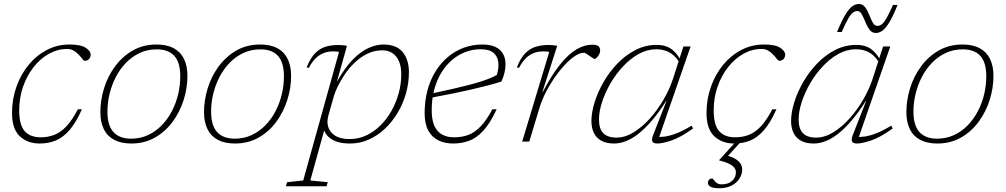

<svg xmlns="http://www.w3.org/2000/svg" viewBox="-20 -730 5185 990"><path d="M326.5 -477.5Q277 -477.5 232.5 -452.8Q188 -428 153.5 -384.2Q119 -340.5 99 -283.2Q79 -226 79 -161Q79 -85 107.5 -53.5Q136 -22 189.5 -22Q227.5 -22 260 -34.5Q292.5 -47 322 -78.2Q351.5 -109.5 381.5 -166.5H402.5Q372.5 -99 339.5 -60.5Q306.5 -22 268.8 -6Q231 10 184.5 10Q122 10 82 -27.5Q42 -65 42 -147Q42 -219 64.8 -283Q87.5 -347 128 -396Q168.5 -445 222.2 -472.8Q276 -500.5 337.5 -500.5Q397 -500.5 422.2 -483.5Q447.5 -466.5 447.5 -448.5Q447.5 -434.5 439 -425.5Q430.5 -416.5 417 -416.5Q411.5 -416.5 403.8 -427.2Q396 -438 383 -451Q370.5 -464 356.5 -470.8Q342.5 -477.5 326.5 -477.5Z M786.5 -500.5Q840 -500.5 875.5 -481.5Q911 -462.5 928.8 -426.2Q946.5 -390 946.5 -339Q946.5 -276.5 927 -214.8Q907.5 -153 870.2 -102.2Q833 -51.5 779.2 -20.8Q725.5 10 657 10Q604.5 10 568.8 -9Q533 -28 515.2 -64.2Q497.5 -100.5 497.5 -152Q497.5 -214 516.8 -275.8Q536 -337.5 573.5 -388.2Q611 -439 664.8 -469.8Q718.5 -500.5 786.5 -500.5ZM655.5 -15Q704 -15 743.8 -33.8Q783.5 -52.5 814.5 -84.5Q845.5 -116.5 866.8 -157.8Q888 -199 898.8 -244.8Q909.5 -290.5 909.5 -335.5Q909.5 -408.5 878.8 -442Q848 -475.5 788.5 -475.5Q740 -475.5 700.2 -456.8Q660.5 -438 629.5 -406Q598.5 -374 577.2 -332.8Q556 -291.5 545 -246Q534 -200.5 534 -155Q534 -82.5 565.2 -48.8Q596.5 -15 655.5 -15Z M1321 -500.5Q1374.5 -500.5 1410 -481.5Q1445.5 -462.5 1463.2 -426.2Q1481 -390 1481 -339Q1481 -276.5 1461.5 -214.8Q1442 -153 1404.8 -102.2Q1367.5 -51.5 1313.8 -20.8Q1260 10 1191.5 10Q1139 10 1103.2 -9Q1067.5 -28 1049.8 -64.2Q1032 -100.5 1032 -152Q1032 -214 1051.2 -275.8Q1070.5 -337.5 1108 -388.2Q1145.5 -439 1199.2 -469.8Q1253 -500.5 1321 -500.5ZM1190 -15Q1238.5 -15 1278.2 -33.8Q1318 -52.5 1349 -84.5Q1380 -116.5 1401.2 -157.8Q1422.5 -199 1433.2 -244.8Q1444 -290.5 1444 -335.5Q1444 -408.5 1413.2 -442Q1382.5 -475.5 1323 -475.5Q1274.5 -475.5 1234.8 -456.8Q1195 -438 1164 -406Q1133 -374 1111.8 -332.8Q1090.5 -291.5 1079.5 -246Q1068.5 -200.5 1068.5 -155Q1068.5 -82.5 1099.8 -48.8Q1131 -15 1190 -15Z M1673.5 -135.5Q1671 -127 1669.8 -118.5Q1668.5 -110 1668.5 -102Q1668.5 -64 1697.2 -38.5Q1726 -13 1784 -13Q1829 -13 1868.8 -31.8Q1908.5 -50.5 1941.5 -83Q1974.5 -115.5 1998.5 -158.2Q2022.5 -201 2035.8 -249.2Q2049 -297.5 2049 -347.5Q2049 -406 2022.8 -438.2Q1996.5 -470.5 1951 -470.5Q1910.5 -470.5 1874.8 -453.2Q1839 -436 1809.8 -408Q1780.5 -380 1758.2 -347.2Q1736 -314.5 1721 -283.2Q1706 -252 1700 -228.5ZM1645.5 -80 1663.5 -100.5 1580 200.5 1670 209.5 1663.5 230.5H1454L1460.5 209.5L1543.5 200.5L1728 -462Q1722 -464 1713.5 -464.5Q1705 -465 1696.5 -465Q1668.5 -465 1645.8 -455.2Q1623 -445.5 1605 -426.8Q1587 -408 1572.5 -380.5L1561 -382Q1580 -430 1604.2 -455Q1628.5 -480 1658.5 -489Q1688.5 -498 1724.5 -498Q1735.5 -498 1748.5 -496.8Q1761.5 -495.5 1769 -493.5L1717.5 -310L1719.5 -312Q1759.5 -383 1800.2 -424Q1841 -465 1880.8 -482.8Q1920.5 -500.5 1956.5 -500.5Q2024.5 -500.5 2056.5 -461.2Q2088.5 -422 2088.5 -357.5Q2088.5 -301.5 2073.2 -248Q2058 -194.5 2030 -147.8Q2002 -101 1964 -65.5Q1926 -30 1880.8 -10Q1835.5 10 1785 10Q1722 10 1687 -13.8Q1652 -37.5 1645.5 -80Z M2458.5 -476Q2418 -476 2380.5 -462Q2343 -448 2311.2 -421Q2279.5 -394 2256 -355.8Q2232.5 -317.5 2219.2 -268.5Q2206 -219.5 2206 -162Q2206 -89.5 2235.8 -55.8Q2265.5 -22 2322 -22Q2361.5 -22 2394.5 -34.2Q2427.5 -46.5 2457.8 -77.8Q2488 -109 2519 -166.5H2541Q2507 -94 2471.8 -55.8Q2436.5 -17.5 2398.2 -3.8Q2360 10 2316 10Q2274 10 2240.5 -6.2Q2207 -22.5 2188.2 -57Q2169.5 -91.5 2169.5 -147Q2169.5 -210 2184 -264Q2198.5 -318 2225.5 -361.5Q2252.5 -405 2289.5 -436.2Q2326.5 -467.5 2371.5 -484Q2416.5 -500.5 2467.5 -500.5Q2507 -500.5 2533.2 -488.5Q2559.5 -476.5 2573 -453.8Q2586.5 -431 2586.5 -399Q2586.5 -379 2581.5 -356.2Q2576.5 -333.5 2565.5 -309.5Q2531 -298.5 2492.2 -288.5Q2453.5 -278.5 2410.2 -268.5Q2367 -258.5 2316.5 -248.2Q2266 -238 2207 -227L2206.5 -248Q2268 -261 2315.8 -272Q2363.5 -283 2399.8 -292.5Q2436 -302 2462.8 -310.8Q2489.5 -319.5 2508.8 -327.5Q2528 -335.5 2542 -344Q2552.5 -379 2549.2 -409Q2546 -439 2524.5 -457.5Q2503 -476 2458.5 -476Z M2812 -462Q2806 -464 2797.2 -464.5Q2788.5 -465 2780 -465Q2752 -465 2729.2 -455.2Q2706.5 -445.5 2688.5 -426.8Q2670.5 -408 2656.5 -380.5L2645 -382Q2663.5 -430 2688 -455Q2712.5 -480 2742.5 -489Q2772.5 -498 2808 -498Q2815.5 -498 2824 -497.5Q2832.5 -497 2840.5 -496Q2848.5 -495 2853 -493.5L2777 -256.5H2779Q2825 -344 2868.2 -397.8Q2911.5 -451.5 2952.5 -475.5Q2993.5 -499.5 3033.5 -499.5Q3057 -499.5 3065.8 -491.8Q3074.5 -484 3074.5 -469Q3074.5 -458 3068.5 -448Q3062.5 -438 3055.8 -431.8Q3049 -425.5 3046 -425.5Q3044 -425.5 3036.8 -430.5Q3029.5 -435.5 3020.5 -441.5Q3012 -447.5 3003.8 -452.8Q2995.5 -458 2991.5 -458Q2970 -458 2943.8 -440.5Q2917.5 -423 2890.2 -393.5Q2863 -364 2838 -327.5Q2813 -291 2793.5 -252.2Q2774 -213.5 2763 -178L2709 0H2672.5Z M3349 -37 3416.5 -209.5H3415Q3378.5 -152 3343.2 -110.5Q3308 -69 3274.5 -42.2Q3241 -15.5 3209 -2.8Q3177 10 3146.5 10Q3105.5 10 3079.8 -4.8Q3054 -19.5 3041.8 -45.5Q3029.5 -71.5 3029.5 -105Q3029.5 -150.5 3046.2 -203.8Q3063 -257 3093.2 -309Q3123.5 -361 3165.2 -404Q3207 -447 3257.8 -472.8Q3308.5 -498.5 3365.5 -498.5Q3416.5 -498.5 3447.5 -472.8Q3478.5 -447 3497 -404.5L3489.5 -396Q3469.5 -435.5 3438.5 -455.8Q3407.5 -476 3364 -476Q3317 -476 3273.5 -451.8Q3230 -427.5 3192.8 -387.8Q3155.5 -348 3127.8 -300Q3100 -252 3084.2 -203.5Q3068.5 -155 3068.5 -114Q3068.5 -66.5 3090.5 -43.5Q3112.5 -20.5 3159 -20.5Q3202.5 -20.5 3246.8 -47.5Q3291 -74.5 3330.8 -118.8Q3370.5 -163 3401.8 -217Q3433 -271 3450.5 -325L3481.5 -421.5L3504 -490.5H3541L3373.5 -8L3363 -24.5Q3382.5 -22.5 3407.5 -25.8Q3432.5 -29 3466.5 -41.8Q3500.5 -54.5 3546 -82L3553.5 -67.5Q3488.5 -21 3441.8 -5.5Q3395 10 3370 10Q3348 10 3343.5 -1.2Q3339 -12.5 3349 -37Z M3690 240.5Q3655 240.5 3642.5 232.2Q3630 224 3630 212.5Q3630 204 3635.8 197.2Q3641.5 190.5 3651.5 190.5Q3656 190.5 3660.8 198Q3665.5 205.5 3675.2 213Q3685 220.5 3702 220.5Q3735 220.5 3754.8 202.8Q3774.5 185 3774.5 158Q3774.5 138.5 3755.2 123.8Q3736 109 3688 97L3688.5 95L3774.5 0H3801L3728 80L3722 69.5Q3769.5 83 3788.2 101.5Q3807 120 3807 142.5Q3807 169 3792.5 191.2Q3778 213.5 3751.8 227Q3725.5 240.5 3690 240.5ZM3907.5 -477.5Q3858 -477.5 3813.5 -452.8Q3769 -428 3734.5 -384.2Q3700 -340.5 3680 -283.2Q3660 -226 3660 -161Q3660 -85 3688.5 -53.5Q3717 -22 3770.5 -22Q3808.5 -22 3841 -34.5Q3873.5 -47 3903 -78.2Q3932.5 -109.5 3962.5 -166.5H3983.5Q3953.5 -99 3920.5 -60.5Q3887.5 -22 3849.8 -6Q3812 10 3765.5 10Q3703 10 3663 -27.5Q3623 -65 3623 -147Q3623 -219 3645.8 -283Q3668.5 -347 3709 -396Q3749.5 -445 3803.2 -472.8Q3857 -500.5 3918.5 -500.5Q3978 -500.5 4003.2 -483.5Q4028.5 -466.5 4028.5 -448.5Q4028.5 -434.5 4020 -425.5Q4011.5 -416.5 3998 -416.5Q3992.5 -416.5 3984.8 -427.2Q3977 -438 3964 -451Q3951.5 -464 3937.5 -470.8Q3923.5 -477.5 3907.5 -477.5Z M4378.5 -37 4446 -209.5H4444.5Q4408 -152 4372.8 -110.5Q4337.5 -69 4304 -42.2Q4270.5 -15.5 4238.5 -2.8Q4206.5 10 4176 10Q4135 10 4109.2 -4.8Q4083.5 -19.5 4071.2 -45.5Q4059 -71.5 4059 -105Q4059 -150.5 4075.8 -203.8Q4092.5 -257 4122.8 -309Q4153 -361 4194.8 -404Q4236.5 -447 4287.2 -472.8Q4338 -498.5 4395 -498.5Q4446 -498.5 4477 -472.8Q4508 -447 4526.5 -404.5L4519 -396Q4499 -435.5 4468 -455.8Q4437 -476 4393.5 -476Q4346.5 -476 4303 -451.8Q4259.5 -427.5 4222.2 -387.8Q4185 -348 4157.2 -300Q4129.5 -252 4113.8 -203.5Q4098 -155 4098 -114Q4098 -66.5 4120 -43.5Q4142 -20.5 4188.5 -20.5Q4232 -20.5 4276.2 -47.5Q4320.5 -74.5 4360.2 -118.8Q4400 -163 4431.2 -217Q4462.5 -271 4480 -325L4511 -421.5L4533.5 -490.5H4570.5L4403 -8L4392.5 -24.5Q4412 -22.5 4437 -25.8Q4462 -29 4496 -41.8Q4530 -54.5 4575.5 -82L4583 -67.5Q4518 -21 4471.2 -5.5Q4424.5 10 4399.5 10Q4377.5 10 4373 -1.2Q4368.5 -12.5 4378.5 -37ZM4608 -704.5Q4584.5 -645.5 4565.2 -614.2Q4546 -583 4529.5 -571.5Q4513 -560 4496 -560Q4475.5 -560 4463.2 -577Q4451 -594 4442 -616.5Q4433 -639 4423.8 -656Q4414.5 -673 4400.5 -673Q4389 -673 4378.2 -665.2Q4367.5 -657.5 4354 -634.5Q4340.5 -611.5 4320 -565H4296Q4320.5 -624.5 4339.5 -655.5Q4358.5 -686.5 4375.2 -698Q4392 -709.5 4408 -709.5Q4428.5 -709.5 4441 -692.5Q4453.5 -675.5 4462.2 -653Q4471 -630.5 4480.2 -613.5Q4489.5 -596.5 4504 -596.5Q4515.5 -596.5 4526.2 -604.2Q4537 -612 4550.5 -635.2Q4564 -658.5 4584.5 -704.5Z M4942.5 -500.5Q4996 -500.5 5031.5 -481.5Q5067 -462.5 5084.8 -426.2Q5102.5 -390 5102.5 -339Q5102.5 -276.5 5083 -214.8Q5063.5 -153 5026.2 -102.2Q4989 -51.5 4935.2 -20.8Q4881.5 10 4813 10Q4760.5 10 4724.8 -9Q4689 -28 4671.2 -64.2Q4653.5 -100.5 4653.5 -152Q4653.5 -214 4672.8 -275.8Q4692 -337.5 4729.5 -388.2Q4767 -439 4820.8 -469.8Q4874.5 -500.5 4942.5 -500.5ZM4811.5 -15Q4860 -15 4899.8 -33.8Q4939.5 -52.5 4970.5 -84.5Q5001.5 -116.5 5022.8 -157.8Q5044 -199 5054.8 -244.8Q5065.5 -290.5 5065.5 -335.5Q5065.5 -408.5 5034.8 -442Q5004 -475.5 4944.5 -475.5Q4896 -475.5 4856.2 -456.8Q4816.5 -438 4785.5 -406Q4754.5 -374 4733.2 -332.8Q4712 -291.5 4701 -246Q4690 -200.5 4690 -155Q4690 -82.5 4721.2 -48.8Q4752.5 -15 4811.5 -15Z"/></svg>

Font: Newsreader 9pt ExtraLight
Style: Italic
Weight: 250
Italic angle: -17°
Designer: Hugues Gentile
Foundry: Production Type
Version: Version 1.003